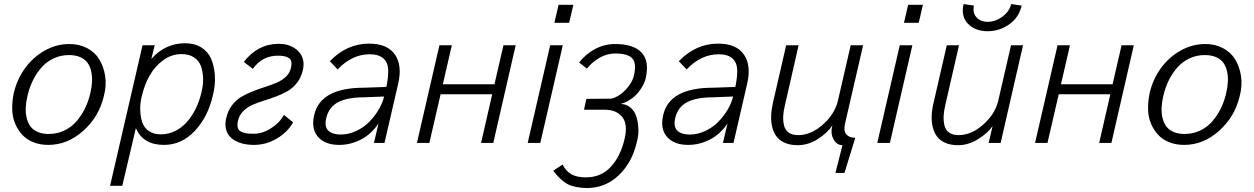

<svg xmlns="http://www.w3.org/2000/svg" viewBox="-20 -714 6262 959"><path d="M221.2 9.8Q180.7 9.8 147.2 -3.4Q113.8 -16.6 91.6 -40.3Q69.3 -64 55.7 -96.4Q42 -128.9 41 -167.5Q40 -206.1 48.8 -249Q64.5 -316.9 104.5 -372.6Q144.5 -428.2 203.1 -461.2Q261.7 -494.1 326.2 -494.1Q376 -494.1 415 -473.6Q454.1 -453.1 475.8 -417.7Q497.6 -382.3 505.1 -335.2Q512.7 -288.1 499 -234.9Q475.1 -131.8 396.2 -61Q317.4 9.8 221.2 9.8ZM223.1 -44.9Q265.1 -44.9 300.8 -61.8Q336.4 -78.6 361.8 -107.9Q387.2 -137.2 404.5 -172.6Q421.9 -208 431.2 -249Q438.5 -279.8 439.7 -306.9Q440.9 -334 435.3 -358.6Q429.7 -383.3 416.7 -400.9Q403.8 -418.5 380.4 -428.7Q356.9 -439 324.2 -439Q282.7 -439 247.3 -422.1Q211.9 -405.3 186.5 -376.2Q161.1 -347.2 143.8 -311.3Q126.5 -275.4 117.2 -234.9Q109.9 -204.1 108.6 -177Q107.4 -149.9 113 -125.5Q118.7 -101.1 131.6 -83.3Q144.5 -65.4 167.7 -55.2Q190.9 -44.9 223.1 -44.9Z M529.8 213.9 691.9 -487.8H752.9L735.8 -419.9Q805.7 -498 904.8 -498Q951.7 -498 985.1 -477.3Q1018.6 -456.5 1034.2 -421.1Q1049.8 -385.7 1053.2 -338.1Q1056.6 -290.5 1043 -236.8Q1018.6 -129.9 952.9 -60.1Q887.2 9.8 798.8 9.8Q694.3 9.8 658.7 -74.2L590.8 213.9ZM782.7 -43Q821.8 -43 856.2 -60.3Q890.6 -77.6 915.8 -107.2Q940.9 -136.7 958.5 -173.1Q976.1 -209.5 985.8 -251Q995.6 -288.6 994.4 -323.5Q993.2 -358.4 983.2 -385Q973.1 -411.6 948.5 -427.7Q923.8 -443.8 886.7 -443.8Q837.4 -443.8 795.7 -413.6Q753.9 -383.3 728 -337.6Q702.1 -292 689 -236.8Q679.2 -199.2 680.4 -164.1Q681.6 -128.9 690.9 -102.1Q700.2 -75.2 723.9 -59.1Q747.6 -43 782.7 -43Z M1248.5 9.8Q1213.9 9.8 1185.5 1.5Q1157.2 -6.8 1137.5 -22.9Q1117.7 -39.1 1109.9 -64.9Q1102.1 -90.8 1109.9 -124Q1118.2 -161.1 1139.2 -188.5Q1160.2 -215.8 1187.3 -231.4Q1214.4 -247.1 1245.4 -259Q1276.4 -271 1306.9 -280.8Q1337.4 -290.5 1363.5 -301.8Q1389.6 -313 1408.7 -331.5Q1427.7 -350.1 1433.6 -376Q1441.4 -410.6 1423.8 -423.3Q1406.2 -436 1368.7 -436Q1290 -436 1242.7 -370.1L1197.8 -404.8Q1268.1 -495.1 1371.6 -495.1Q1433.6 -495.1 1469.7 -458.5Q1505.9 -421.9 1492.7 -363.8Q1484.4 -327.1 1463.4 -300.3Q1442.4 -273.4 1415.5 -258.3Q1388.7 -243.2 1357.7 -231.7Q1326.7 -220.2 1296.1 -210.7Q1265.6 -201.2 1239.5 -189.5Q1213.4 -177.7 1194.1 -158Q1174.8 -138.2 1168.5 -109.9Q1163.6 -88.4 1168.2 -74.7Q1172.9 -61 1186.8 -55.2Q1200.7 -49.3 1213.9 -47.6Q1227.1 -45.9 1247.6 -45.9Q1290.5 -45.9 1333.5 -73.2Q1376.5 -100.6 1398.4 -140.1L1443.8 -103Q1417.5 -54.7 1363.5 -22.5Q1309.6 9.8 1248.5 9.8Z M1674.3 9.8Q1603.5 9.8 1568.4 -30.5Q1533.2 -70.8 1549.3 -139.2Q1580.1 -275.9 1798.3 -275.9L1909.7 -279.8Q1920.4 -330.1 1918.9 -366.2Q1917.5 -402.3 1894.5 -422.6Q1871.6 -442.9 1826.7 -442.9Q1737.8 -442.9 1666.5 -367.2L1627.4 -408.2Q1711.9 -496.1 1823.7 -496.1Q1914.6 -496.1 1952.4 -441.7Q1990.2 -387.2 1968.8 -295.9L1900.4 0H1847.7L1870.6 -97.2Q1834 -43 1782 -16.6Q1730 9.8 1674.3 9.8ZM1681.6 -42Q1721.2 -42 1759.3 -59.8Q1797.4 -77.6 1825 -106Q1852.5 -134.3 1871.8 -167.2Q1891.1 -200.2 1898.4 -231.9L1799.3 -228Q1716.3 -228 1669.4 -203.9Q1622.6 -179.7 1609.4 -124Q1599.6 -80.6 1620.1 -61.3Q1640.6 -42 1681.6 -42Z M2062.5 0 2174.8 -487.8H2236.8L2191.9 -293H2449.7L2494.6 -487.8H2555.7L2443.8 0H2382.8L2438.5 -243.2H2180.7L2124.5 0Z M2749 -600.1 2770 -689.9H2843.8L2822.8 -600.1ZM2615.7 0 2728 -487.8H2791L2678.7 0Z M2912.6 225.1Q2884.3 225.1 2861.1 220.5Q2837.9 215.8 2823 209.7Q2808.1 203.6 2792 190.2Q2775.9 176.8 2767.6 167.7Q2759.3 158.7 2742.7 139.2L2790 107.9Q2806.6 141.1 2834 156.5Q2861.3 171.9 2906.7 171.9Q2982.4 171.9 3031 119.1Q3079.6 66.4 3099.6 -20Q3117.2 -94.7 3087.4 -130.4Q3057.6 -166 3001 -166H2897L2908.7 -220.2L3033.7 -221.2Q3071.8 -230.5 3105 -265.6Q3138.2 -300.8 3146 -335.9Q3160.6 -397.5 3138.4 -422.1Q3116.2 -446.8 3052.7 -446.8Q3011.2 -446.8 2973.9 -425Q2936.5 -403.3 2911.6 -371.1L2872.6 -401.9Q2906.2 -444.8 2952.9 -469.5Q2999.5 -494.1 3052.7 -494.1Q3144.5 -494.1 3184.8 -451.2Q3225.1 -408.2 3204.6 -320.8Q3202.1 -310.1 3196.3 -297.1Q3190.4 -284.2 3179.9 -268.3Q3169.4 -252.4 3155.8 -238.8Q3142.1 -225.1 3122.1 -212.9Q3102.1 -200.7 3079.6 -194.8Q3107.9 -194.3 3128.4 -177.2Q3148.9 -160.2 3157.7 -133.5Q3166.5 -106.9 3168.5 -73.7Q3170.4 -40.5 3161.6 -7.8Q3138.2 97.2 3070.8 161.1Q3003.4 225.1 2912.6 225.1Z M3417.5 9.8Q3346.7 9.8 3311.5 -30.5Q3276.4 -70.8 3292.5 -139.2Q3323.2 -275.9 3541.5 -275.9L3652.8 -279.8Q3663.6 -330.1 3662.1 -366.2Q3660.6 -402.3 3637.7 -422.6Q3614.7 -442.9 3569.8 -442.9Q3481 -442.9 3409.7 -367.2L3370.6 -408.2Q3455.1 -496.1 3566.9 -496.1Q3657.7 -496.1 3695.6 -441.7Q3733.4 -387.2 3711.9 -295.9L3643.6 0H3590.8L3613.8 -97.2Q3577.1 -43 3525.1 -16.6Q3473.1 9.8 3417.5 9.8ZM3424.8 -42Q3464.4 -42 3502.4 -59.8Q3540.5 -77.6 3568.1 -106Q3595.7 -134.3 3615 -167.2Q3634.3 -200.2 3641.6 -231.9L3542.5 -228Q3459.5 -228 3412.6 -203.9Q3365.7 -179.7 3352.5 -124Q3342.8 -80.6 3363.3 -61.3Q3383.8 -42 3424.8 -42Z M4152.8 149.9 4188 11.2Q4159.2 11.2 4143.1 -18.8Q4127 -48.8 4137.7 -87.9Q4114.7 -51.8 4066.2 -20.3Q4017.6 11.2 3963.9 11.2Q3927.7 11.2 3901.1 -0.2Q3874.5 -11.7 3859.4 -31.2Q3844.2 -50.8 3837.4 -77.9Q3830.6 -105 3831.8 -135.7Q3833 -166.5 3840.8 -201.2L3906.7 -487.8H3968.8L3900.9 -189.9Q3893.6 -161.1 3892.1 -136.5Q3890.6 -111.8 3895.8 -88.6Q3900.9 -65.4 3918.9 -52.2Q3937 -39.1 3966.8 -39.1Q4030.8 -39.1 4090.1 -91.8Q4149.4 -144.5 4165 -210L4229 -487.8H4291L4200.7 -96.2Q4192.4 -60.1 4207 -43Q4221.7 -25.9 4252 -25.9L4197.8 149.9Z M4495.1 -600.1 4516.1 -689.9H4589.8L4568.8 -600.1ZM4361.8 0 4474.1 -487.8H4537.1L4424.8 0Z M4913.1 -558.1Q4851.1 -558.1 4814.9 -595.2Q4778.8 -632.3 4793 -693.8L4844.7 -686Q4836.9 -650.9 4856.9 -627.9Q4877 -605 4913.1 -605Q4952.1 -605 4987.1 -631.1Q5022 -657.2 5030.8 -693.8L5083 -686Q5069.3 -626.5 5020.8 -592.3Q4972.2 -558.1 4913.1 -558.1ZM4765.1 11.2Q4729 11.2 4702.4 -0.2Q4675.8 -11.7 4660.9 -31.2Q4646 -50.8 4639.2 -77.9Q4632.3 -105 4633.5 -135.7Q4634.8 -166.5 4643.1 -201.2L4709 -487.8H4770L4701.7 -189.9Q4694.8 -161.1 4693.4 -136.5Q4691.9 -111.8 4697 -88.6Q4702.1 -65.4 4720.2 -52.2Q4738.3 -39.1 4768.1 -39.1Q4832 -39.1 4891.1 -91.8Q4950.2 -144.5 4965.8 -210L5029.8 -487.8H5089.8L4978 0H4918L4938 -85Q4915.5 -50.8 4866.7 -19.8Q4817.9 11.2 4765.1 11.2Z M5149.9 0 5262.2 -487.8H5324.2L5279.3 -293H5537.1L5582 -487.8H5643.1L5531.2 0H5470.2L5525.9 -243.2H5268.1L5211.9 0Z M5894.5 9.8Q5854 9.8 5820.6 -3.4Q5787.1 -16.6 5764.9 -40.3Q5742.7 -64 5729 -96.4Q5715.3 -128.9 5714.4 -167.5Q5713.4 -206.1 5722.2 -249Q5737.8 -316.9 5777.8 -372.6Q5817.9 -428.2 5876.5 -461.2Q5935.1 -494.1 5999.5 -494.1Q6049.3 -494.1 6088.4 -473.6Q6127.4 -453.1 6149.2 -417.7Q6170.9 -382.3 6178.5 -335.2Q6186 -288.1 6172.4 -234.9Q6148.4 -131.8 6069.6 -61Q5990.7 9.8 5894.5 9.8ZM5896.5 -44.9Q5938.5 -44.9 5974.1 -61.8Q6009.8 -78.6 6035.2 -107.9Q6060.5 -137.2 6077.9 -172.6Q6095.2 -208 6104.5 -249Q6111.8 -279.8 6113 -306.9Q6114.3 -334 6108.6 -358.6Q6103 -383.3 6090.1 -400.9Q6077.1 -418.5 6053.7 -428.7Q6030.3 -439 5997.6 -439Q5956.1 -439 5920.7 -422.1Q5885.3 -405.3 5859.9 -376.2Q5834.5 -347.2 5817.1 -311.3Q5799.8 -275.4 5790.5 -234.9Q5783.2 -204.1 5782 -177Q5780.8 -149.9 5786.4 -125.5Q5792 -101.1 5804.9 -83.3Q5817.9 -65.4 5841.1 -55.2Q5864.3 -44.9 5896.5 -44.9Z"/></svg>

Font: HK Grotesk Light Italic
Style: Regular
Weight: 300
Italic angle: -13°
Designer: Alfredo Marco Pradil and Stefan Peev
Foundry: Hanken Design Co.
Version: Version 1.000;PS 001.000;hotconv 1.0.88;makeotf.lib2.5.64775